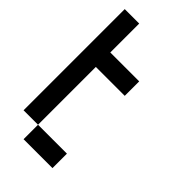

<svg xmlns="http://www.w3.org/2000/svg" viewBox="-168 -543 587 587"><g transform="rotate(45 125.0 -250.0)"><path d="M0 -437.5V-500H62.5V-437.5ZM0 -375V-437.5H62.5V-375ZM0 -312.5V-375H62.5V-312.5ZM0 -250V-312.5H62.5V-250ZM0 -187.5V-250H62.5V-187.5ZM0 -125V-187.5H62.5V-125ZM0 -62.5V-125H62.5V-62.5ZM62.5 0V-62.5H125V0ZM125 0V-62.5H187.5V0ZM125 -312.5V-375H187.5V-312.5ZM62.5 -312.5V-375H125V-312.5Z"/></g></svg>

Font: AprilSans
Style: Regular
Weight: 400
Designer: typesprite
Version: Version 1.001;PS 001.001;hotconv 1.0.88;makeotf.lib2.5.64775